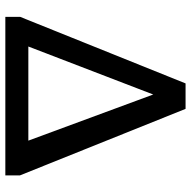

<svg xmlns="http://www.w3.org/2000/svg" viewBox="-18 -680 698 701"><g transform="rotate(90 330.5 -329.0)"><path d="M66 0V-84H585V0ZM620 0H524L302 -601H348L117 0H41V-54L284 -658H377L620 -53Z"/></g></svg>

Font: Ysabeau Infant SemiBold
Style: Regular
Weight: 600
Designer: Christian Thalmann (Catharsis Fonts)
Version: Version 2.002; featfreeze: ss01,ss02,lnum